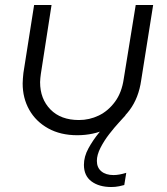

<svg xmlns="http://www.w3.org/2000/svg" viewBox="-20 -530 672 771"><path d="M595 -510 547 -208Q537 -137 500.5 -88Q464 -39 410 -13Q356 13 290 13Q223 13 173.5 -14.5Q124 -42 97.5 -89Q71 -136 71 -195Q71 -204 72 -215.5Q73 -227 74 -237L117 -510H187L144 -233Q143 -225 142 -216.5Q141 -208 141 -200Q141 -133 182.5 -90.5Q224 -48 297 -48Q339 -48 376.5 -66Q414 -84 441.5 -121Q469 -158 477 -214L525 -510ZM427 221Q378 221 347.5 198.5Q317 176 317 132Q317 99 335 66Q353 33 378 2.5Q403 -28 426.5 -50.5Q450 -73 460 -83L484 -67Q477 -59 458.5 -39Q440 -19 419 8Q398 35 383.5 63.5Q369 92 369 116Q369 143 387 158Q405 173 436 173Q458 173 487 164L479 213Q473 215 458 218Q443 221 427 221Z"/></svg>

Font: MuseoModerno Light
Style: Italic
Weight: 300
Italic angle: -9°
Designer: Pablo Cosgaya, Héctor Gatti, Marcela Romero, and the Authors of The MuseoModerno Project.
Foundry: Omnibus-Type Team
Version: Version 1.003